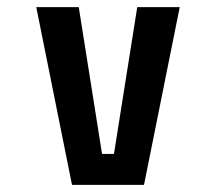

<svg xmlns="http://www.w3.org/2000/svg" viewBox="-20 -520 610 540"><path d="M366 -500H485.5L385 0H182.5L82 -500H201.5L267 -87H300.5Z"/></svg>

Font: League Mono Narrow Medium
Style: Regular
Weight: 500
Width: 3
Designer: Tyler Finck
Foundry: The League of Moveable Type / Tyler Finck
Version: Version 2.210